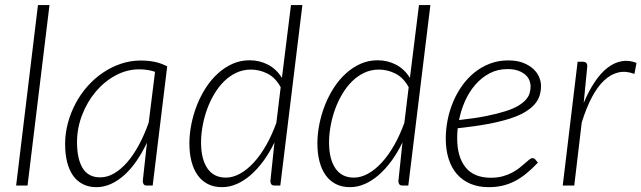

<svg xmlns="http://www.w3.org/2000/svg" viewBox="-20 -748 2586 774"><path d="M45 0 133 -727.5H179.5L91 0Z M595.5 0H572.5Q562.5 0 559 -5.5Q555.5 -11 555.5 -18L572.5 -173Q553.5 -133 530.8 -99.8Q508 -66.5 482 -43Q456 -19.5 427.5 -6.5Q399 6.5 368.5 6.5Q337.5 6.5 313.8 -5.8Q290 -18 274.2 -40.5Q258.5 -63 250.5 -95Q242.5 -127 242.5 -167Q242.5 -210.5 253.8 -252.2Q265 -294 285 -331.5Q305 -369 333 -400.5Q361 -432 395 -455Q429 -478 467.5 -491Q506 -504 547 -504Q576.5 -504 602.8 -498.8Q629 -493.5 654 -480.5ZM384 -33Q412.5 -33 440 -49Q467.5 -65 492.8 -94Q518 -123 540 -163.8Q562 -204.5 579.5 -254L605 -458.5Q575.5 -468.5 541.5 -468.5Q491.5 -468.5 446 -444Q400.5 -419.5 366 -378.5Q331.5 -337.5 311 -284.5Q290.5 -231.5 290.5 -174.5Q290.5 -107.5 313.2 -70.2Q336 -33 384 -33Z M1087 0Q1077 0 1073.5 -5.5Q1070 -11 1070 -18L1086.5 -174Q1067 -133.5 1042.8 -100.2Q1018.5 -67 991.5 -43.2Q964.5 -19.5 935 -6.5Q905.5 6.5 875 6.5Q842.5 6.5 818 -6Q793.5 -18.5 777 -41.5Q760.5 -64.5 752 -97Q743.5 -129.5 743.5 -170Q743.5 -208 751.5 -247.8Q759.5 -287.5 774.2 -324.8Q789 -362 810.2 -394.8Q831.5 -427.5 858.5 -452Q885.5 -476.5 917.5 -490.8Q949.5 -505 986 -505Q1026.5 -505 1060.5 -487.2Q1094.5 -469.5 1116.5 -434L1153 -727.5H1199L1110 0ZM890.5 -32Q919 -32 947.5 -47.8Q976 -63.5 1002.8 -92.5Q1029.5 -121.5 1052.8 -162.2Q1076 -203 1094 -252.5L1111.5 -396.5Q1090 -435.5 1058 -451.5Q1026 -467.5 991.5 -467.5Q960 -467.5 932.8 -454.8Q905.5 -442 883.2 -420Q861 -398 843.8 -369Q826.5 -340 814.8 -307.5Q803 -275 796.8 -240.5Q790.5 -206 790.5 -174Q790.5 -107 816 -69.5Q841.5 -32 890.5 -32Z M1603 0Q1593 0 1589.5 -5.5Q1586 -11 1586 -18L1602.5 -174Q1583 -133.5 1558.8 -100.2Q1534.5 -67 1507.5 -43.2Q1480.5 -19.5 1451 -6.5Q1421.5 6.5 1391 6.5Q1358.5 6.5 1334 -6Q1309.5 -18.5 1293 -41.5Q1276.5 -64.5 1268 -97Q1259.5 -129.5 1259.5 -170Q1259.5 -208 1267.5 -247.8Q1275.5 -287.5 1290.2 -324.8Q1305 -362 1326.2 -394.8Q1347.5 -427.5 1374.5 -452Q1401.5 -476.5 1433.5 -490.8Q1465.5 -505 1502 -505Q1542.5 -505 1576.5 -487.2Q1610.5 -469.5 1632.5 -434L1669 -727.5H1715L1626 0ZM1406.5 -32Q1435 -32 1463.5 -47.8Q1492 -63.5 1518.8 -92.5Q1545.5 -121.5 1568.8 -162.2Q1592 -203 1610 -252.5L1627.5 -396.5Q1606 -435.5 1574 -451.5Q1542 -467.5 1507.5 -467.5Q1476 -467.5 1448.8 -454.8Q1421.5 -442 1399.2 -420Q1377 -398 1359.8 -369Q1342.5 -340 1330.8 -307.5Q1319 -275 1312.8 -240.5Q1306.5 -206 1306.5 -174Q1306.5 -107 1332 -69.5Q1357.5 -32 1406.5 -32Z M2161 -402.5Q2161 -382 2155.5 -363.5Q2150 -345 2136 -328.5Q2122 -312 2098 -297.2Q2074 -282.5 2036.5 -270.2Q1999 -258 1947 -248.2Q1895 -238.5 1825 -231Q1824 -220.5 1823.5 -210.2Q1823 -200 1823 -190Q1823 -115.5 1856.8 -73.5Q1890.5 -31.5 1958.5 -31.5Q1985 -31.5 2006.2 -37.2Q2027.5 -43 2044.2 -52Q2061 -61 2073.8 -71Q2086.5 -81 2096.5 -90Q2106.5 -99 2113.8 -104.8Q2121 -110.5 2127 -110.5Q2133 -110.5 2137.5 -105.5L2148.5 -92.5Q2124 -66.5 2100.8 -47.8Q2077.5 -29 2053.8 -17Q2030 -5 2004.5 0.8Q1979 6.5 1950 6.5Q1908.5 6.5 1876.2 -7.2Q1844 -21 1822 -46.2Q1800 -71.5 1788.5 -107.8Q1777 -144 1777 -189Q1777 -226.5 1784.5 -264.5Q1792 -302.5 1806.8 -337.5Q1821.5 -372.5 1843.2 -403Q1865 -433.5 1893 -456Q1921 -478.5 1955 -491.5Q1989 -504.5 2028.5 -504.5Q2065 -504.5 2090.2 -494.2Q2115.5 -484 2131.2 -468.8Q2147 -453.5 2154 -435.8Q2161 -418 2161 -402.5ZM2026 -469.5Q1986 -469.5 1953.8 -452.5Q1921.5 -435.5 1896.8 -407.2Q1872 -379 1855.2 -341.8Q1838.5 -304.5 1830.5 -264Q1894 -271 1940 -280.2Q1986 -289.5 2018 -299.8Q2050 -310 2069.8 -322Q2089.5 -334 2100.5 -346.8Q2111.5 -359.5 2115.2 -373Q2119 -386.5 2119 -401Q2119 -411.5 2114.2 -423.8Q2109.5 -436 2098.5 -446Q2087.5 -456 2069.8 -462.8Q2052 -469.5 2026 -469.5Z M2248.5 0 2308.5 -499H2330Q2347.5 -499 2347.5 -481L2333 -333Q2353.5 -382 2377.8 -418Q2402 -454 2429.2 -475Q2456.5 -496 2486 -501.2Q2515.5 -506.5 2546 -494.5L2537.5 -450Q2503.5 -463 2473 -456Q2442.5 -449 2415.5 -423.8Q2388.5 -398.5 2365.8 -355.5Q2343 -312.5 2325 -253.5L2295 0Z"/></svg>

Font: Lato Light
Style: Italic
Weight: 300
Italic angle: -7°
Designer: Lukasz Dziedzic
Foundry: tyPoland Lukasz Dziedzic
Version: Version 2.007; 2014-02-27